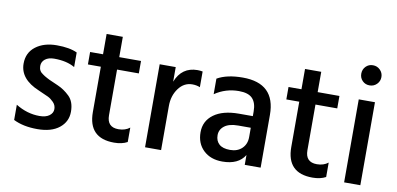

<svg xmlns="http://www.w3.org/2000/svg" viewBox="-69 -937 2389 1155"><g transform="rotate(10 1125.0 -359.5)"><path d="M232 -430Q197 -430 176.5 -414Q156 -398 156 -372Q156 -341 182 -325Q190 -320 194.5 -316.5Q199 -313 209.5 -308Q220 -303 225 -300Q240 -293 279.5 -276Q319 -259 352.5 -226.5Q386 -194 386 -133Q386 -72 338 -33.5Q290 5 204 5Q118 5 58 -25V-118Q128 -75 203 -75Q242 -75 263.5 -91Q285 -107 285 -131Q285 -155 268 -172.5Q251 -190 233.5 -198.5Q216 -207 174 -225Q55 -274 55 -369Q55 -436 105 -474Q155 -512 233.5 -512Q312 -512 358 -490V-401Q309 -430 232 -430Z M615 -431V-152Q615 -79 685 -79Q726 -79 754 -101V-13Q721 5 673 5Q516 5 516 -154V-431H437V-507H516V-631H615V-507H748V-431Z M960 -507V-418Q997 -512 1093 -512Q1107 -512 1124 -509V-413Q1103 -422 1077 -422Q1026 -422 993 -377Q960 -332 960 -270V0H862V-507Z M1369 -515Q1568 -515 1568 -322V0H1471V-60Q1432 4 1334 4Q1262 4 1218.5 -37.5Q1175 -79 1175 -147.5Q1175 -216 1230 -256.5Q1285 -297 1384 -297H1468V-326Q1468 -378 1443 -404.5Q1418 -431 1360 -431Q1279 -431 1213 -386V-481Q1272 -515 1369 -515ZM1468 -226H1392Q1336 -226 1307.5 -204Q1279 -182 1279 -147.5Q1279 -113 1301 -93Q1323 -73 1368 -73Q1413 -73 1440.5 -99.5Q1468 -126 1468 -169Z M1827 -431V-152Q1827 -79 1897 -79Q1938 -79 1966 -101V-13Q1933 5 1885 5Q1728 5 1728 -154V-431H1649V-507H1728V-631H1827V-507H1960V-431Z M2083.5 -618.5Q2066 -636 2066 -662Q2066 -688 2083.5 -706Q2101 -724 2127 -724Q2153 -724 2171 -706Q2189 -688 2189 -662.5Q2189 -637 2171 -619Q2153 -601 2127 -601Q2101 -601 2083.5 -618.5ZM2078 0V-507H2177V0Z"/></g></svg>

Font: Hind Medium
Style: Regular
Weight: 500
Designer: Manushi Parikh, Satya Rajpurohit
Foundry: Indian Type Foundry
Version: Version 1.201;PS 1.0;hotconv 1.0.78;makeotf.lib2.5.61930; tt